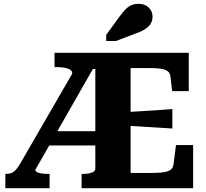

<svg xmlns="http://www.w3.org/2000/svg" viewBox="-20 -987 1080 1007"><path d="M241 -299H500L506 -224H215ZM643 -399Q683 -402 723 -404Q763 -406 803.5 -409Q844 -412 884 -415V-313Q845 -316 805 -318Q765 -320 724.5 -323Q684 -326 643 -328ZM408 0V-75H417Q435 -75 449 -78Q463 -81 471.5 -87Q480 -93 480 -104V-625H467L165 -96Q165 -90 173 -85Q181 -80 195.5 -77.5Q210 -75 230 -75H240V0H8V-75H13Q29 -75 41 -80Q53 -85 63.5 -97Q74 -109 86 -129L359 -601Q359 -614 348.5 -621Q338 -628 320 -631.5Q302 -635 279 -635H266V-710H970V-509H883L874 -586Q872 -604 859.5 -613.5Q847 -623 824.5 -626.5Q802 -630 769 -630H665V-80H774Q804 -80 825.5 -82Q847 -84 860.5 -89Q874 -94 881 -102.5Q888 -111 890 -124L903 -226H993V0ZM606 -899 537 -804V-772H588L688 -810Q718 -820 738.5 -832.5Q759 -845 769.5 -861.5Q780 -878 780 -900Q780 -928 760 -947.5Q740 -967 707 -967Q684 -967 666.5 -958.5Q649 -950 635 -934.5Q621 -919 606 -899Z"/></svg>

Font: Roboto Serif
Style: Bold
Weight: 700
Designer: Greg Gazdowicz
Foundry: Commercial Type
Version: Version 1.008